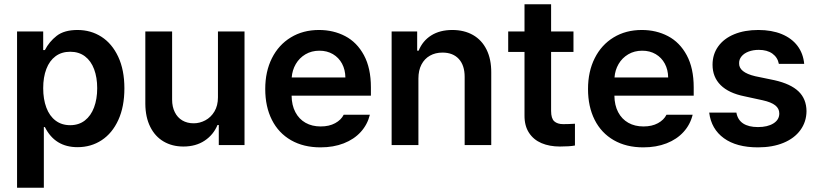

<svg xmlns="http://www.w3.org/2000/svg" viewBox="-20 -677 3819 896"><path d="M59.6 -530.3H181.6V-443.4H189.5Q209.5 -482.4 244.6 -509.8Q279.8 -537.1 341.8 -537.1Q403.8 -537.1 453.4 -505.4Q502.9 -473.6 531.7 -412.1Q560.5 -350.6 560.5 -264.6Q560.5 -179.2 532.2 -117.2Q503.9 -55.2 454.3 -22.7Q404.8 9.8 341.8 9.8Q236.3 9.8 189.5 -84H184.6V199.2H59.6ZM307.6 -92.8Q347.7 -92.8 376 -114.7Q404.3 -136.7 418.9 -175.8Q433.6 -214.8 433.6 -265.6Q433.6 -315.4 419.2 -354Q404.8 -392.6 376.5 -414.1Q348.1 -435.5 307.6 -435.5Q267.6 -435.5 239.3 -414.6Q210.9 -393.6 196.3 -355.2Q181.6 -316.9 181.6 -265.6Q181.6 -213.9 196.3 -174.8Q210.9 -135.7 239.3 -114.3Q267.6 -92.8 307.6 -92.8Z M997.1 -530.3H1121.1V0H1001V-93.8H995.1Q976.1 -47.9 934.8 -20.5Q893.6 6.8 835.9 6.8Q783.7 6.8 743.7 -16.6Q703.6 -40 681.2 -85Q658.7 -129.9 658.2 -192.4V-530.3H783.2V-211.9Q783.2 -178.7 795.7 -153.6Q808.1 -128.4 830.8 -115Q853.5 -101.6 883.8 -101.6Q912.1 -101.6 938.2 -115.5Q964.4 -129.4 980.7 -156.7Q997.1 -184.1 997.1 -222.7Z M1217.8 -261.7Q1217.8 -343.3 1249 -405.5Q1280.3 -467.8 1337.2 -502.4Q1394 -537.1 1468.8 -537.1Q1536.1 -537.1 1591.1 -508.3Q1646 -479.5 1678.5 -419.2Q1710.9 -358.9 1710.9 -269.5V-230.5H1340.8Q1341.3 -186 1358.4 -153.6Q1375.5 -121.1 1405.8 -104Q1436 -86.9 1476.6 -86.9Q1516.1 -86.9 1543.9 -102.1Q1571.8 -117.2 1584 -141.6H1706.1Q1694.8 -95.7 1663.6 -61.3Q1632.3 -26.9 1584.2 -8.1Q1536.1 10.7 1475.6 10.7Q1396.5 10.7 1338.1 -22.7Q1279.8 -56.2 1248.8 -117.7Q1217.8 -179.2 1217.8 -261.7ZM1591.8 -315.4Q1591.3 -351.6 1576.2 -379.9Q1561 -408.2 1533.7 -424.3Q1506.3 -440.4 1470.7 -440.4Q1434.1 -440.4 1405.5 -423.6Q1377 -406.7 1360.4 -378.2Q1343.8 -349.6 1341.3 -315.4Z M1932.6 0H1807.6V-530.3H1926.8V-440.4H1933.6Q1952.1 -486.3 1992.4 -511.7Q2032.7 -537.1 2090.8 -537.1Q2146 -537.1 2187.3 -513.7Q2228.5 -490.2 2250.7 -445.3Q2272.9 -400.4 2272.5 -337.9V0H2148.4V-318.4Q2148.4 -372.1 2121.1 -401.9Q2093.8 -431.6 2044.9 -431.6Q2011.7 -431.6 1986.3 -417.2Q1960.9 -402.8 1946.8 -375.7Q1932.6 -348.6 1932.6 -310.5Z M2656.2 -434.6H2551.8V-159.2Q2551.8 -124 2566.7 -110.8Q2581.5 -97.7 2608.4 -97.7Q2631.8 -97.7 2663.1 -99.6V2Q2638.7 6.8 2592.8 6.8Q2544.4 6.8 2507.1 -9Q2469.7 -24.9 2448.5 -57.6Q2427.2 -90.3 2427.7 -138.7V-434.6H2351.6V-530.3H2427.7V-657.2H2551.8V-530.3H2656.2Z M2724.1 -261.7Q2724.1 -343.3 2755.4 -405.5Q2786.6 -467.8 2843.5 -502.4Q2900.4 -537.1 2975.1 -537.1Q3042.5 -537.1 3097.4 -508.3Q3152.3 -479.5 3184.8 -419.2Q3217.3 -358.9 3217.3 -269.5V-230.5H2847.2Q2847.7 -186 2864.7 -153.6Q2881.8 -121.1 2912.1 -104Q2942.4 -86.9 2982.9 -86.9Q3022.5 -86.9 3050.3 -102.1Q3078.1 -117.2 3090.3 -141.6H3212.4Q3201.2 -95.7 3169.9 -61.3Q3138.7 -26.9 3090.6 -8.1Q3042.5 10.7 2981.9 10.7Q2902.8 10.7 2844.5 -22.7Q2786.1 -56.2 2755.1 -117.7Q2724.1 -179.2 2724.1 -261.7ZM3098.1 -315.4Q3097.7 -351.6 3082.5 -379.9Q3067.4 -408.2 3040 -424.3Q3012.7 -440.4 2977.1 -440.4Q2940.4 -440.4 2911.9 -423.6Q2883.3 -406.7 2866.7 -378.2Q2850.1 -349.6 2847.7 -315.4Z M3521 -444.3Q3494.6 -444.3 3473.4 -436.3Q3452.1 -428.2 3440.4 -413.8Q3428.7 -399.4 3429.2 -381.8Q3427.7 -339.4 3504.4 -321.3L3594.2 -302.7Q3669.9 -285.6 3706.5 -250.5Q3743.2 -215.3 3743.7 -158.2Q3743.2 -108.4 3715.3 -70.1Q3687.5 -31.7 3636.5 -10.5Q3585.4 10.7 3517.1 10.7Q3417 10.7 3358.2 -32Q3299.3 -74.7 3289.6 -151.4H3416.5Q3422.4 -117.7 3448 -100.8Q3473.6 -84 3517.1 -84Q3562 -84 3589.4 -101.1Q3616.7 -118.2 3616.7 -147.5Q3616.7 -170.4 3597.9 -185.3Q3579.1 -200.2 3539.6 -209L3454.6 -227.5Q3380.9 -242.2 3343 -279.8Q3305.2 -317.4 3305.2 -375Q3305.2 -423.3 3331.5 -460.2Q3357.9 -497.1 3406.2 -517.1Q3454.6 -537.1 3519 -537.1Q3581.5 -537.1 3628.2 -517.8Q3674.8 -498.5 3701.7 -462.9Q3728.5 -427.2 3732.9 -378.9H3614.7Q3608.9 -409.2 3584.5 -426.8Q3560.1 -444.3 3521 -444.3Z"/></svg>

Font: Pretendard SemiBold
Style: Regular
Weight: 600
Designer: Base glyphs from Inter by Rasmus Andersson; Hangeul glyphs from Noto Sans CJK(Source Han Sans) by Jang Soo-young and Kan
Foundry: Kil Hyung-jin
Version: Version 1.309